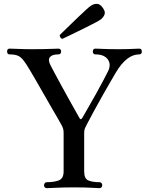

<svg xmlns="http://www.w3.org/2000/svg" viewBox="-20 -979 775 999"><path d="M223 0Q217 0 213 -4.5Q209 -9 209 -14Q209 -21 213 -26Q217 -31 223 -31Q261 -31 286 -40.5Q311 -50 311 -87V-286Q311 -297 309.5 -305Q308 -313 302 -325Q296 -336 281.5 -361.5Q267 -387 247 -421Q227 -455 206.5 -491.5Q186 -528 167 -560.5Q148 -593 135 -615Q115 -649 101 -666.5Q87 -684 71 -690Q55 -696 30 -696Q17 -696 17 -711Q17 -726 30 -726Q41 -726 74 -724.5Q107 -723 144 -723Q174 -723 204 -723.5Q234 -724 256.5 -725Q279 -726 283 -726Q298 -726 298 -711Q298 -696 283 -696Q251 -696 239.5 -681.5Q228 -667 244 -637Q254 -618 270 -588Q286 -558 305 -523.5Q324 -489 342 -456.5Q360 -424 374 -399.5Q388 -375 394 -364Q400 -353 408 -365Q421 -388 440 -421Q459 -454 479.5 -490.5Q500 -527 517 -559.5Q534 -592 544 -612Q559 -646 540 -671Q521 -696 477 -696Q463 -696 463 -711Q463 -726 477 -726Q487 -726 518 -724.5Q549 -723 597 -723Q641 -723 667.5 -724.5Q694 -726 704 -726Q718 -726 718 -711Q718 -696 704 -696Q639 -696 583 -602Q576 -590 557 -557.5Q538 -525 514.5 -483.5Q491 -442 469 -401.5Q447 -361 432 -332Q426 -321 422 -311.5Q418 -302 418 -288V-87Q418 -49 440 -40Q462 -31 498 -31Q505 -31 508.5 -26Q512 -21 512 -14Q512 -9 508 -4.5Q504 0 498 0Q485 0 456.5 -2Q428 -4 366 -4Q306 -4 272 -2Q238 0 223 0ZM305 -777Q298 -778 294 -784.5Q290 -791 291 -797Q294 -800 309 -814.5Q324 -829 345.5 -850Q367 -871 389 -892Q411 -913 428.5 -929Q446 -945 453 -949Q467 -959 484 -959Q501 -959 515 -938Q530 -918 523.5 -902.5Q517 -887 503 -877Q496 -872 475.5 -861Q455 -850 427.5 -836.5Q400 -823 373.5 -810Q347 -797 328 -788Q309 -779 305 -777Z"/></svg>

Font: Zen Old Mincho SemiBold
Style: Regular
Weight: 600
Version: Version 1.500